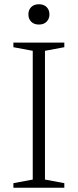

<svg xmlns="http://www.w3.org/2000/svg" viewBox="-20 -883 366 903"><path d="M282.5 -21.5V0H43V-21.5L134 -38.5V-644L43 -661V-682.5H282.5V-661L191.5 -644V-38.5ZM163 -767.5Q140 -767.5 126.8 -781Q113.5 -794.5 113.5 -815.5Q113.5 -836.5 126.8 -849.8Q140 -863 163 -863Q186 -863 199.2 -849.8Q212.5 -836.5 212.5 -815.5Q212.5 -794.5 199.2 -781Q186 -767.5 163 -767.5Z"/></svg>

Font: Newsreader 14pt Light
Style: Regular
Weight: 300
Designer: Hugues Gentile
Foundry: Production Type
Version: Version 1.003